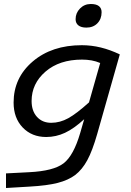

<svg xmlns="http://www.w3.org/2000/svg" viewBox="-20 -701 654 960"><path d="M381 -36 401 -105Q350 -58 305 -37Q260 -16 211 -16Q139 -16 93.5 -63.5Q48 -111 48 -188Q48 -312 143.5 -393.5Q239 -475 389 -475Q437 -475 484 -463.5Q531 -452 579 -429L466 -31Q442 53 416.5 100Q391 147 356 174Q321 200 268.5 213.5Q216 227 128 232L10 239V166L126 160Q248 154 298 115.5Q348 77 381 -36ZM390 -403Q277 -403 207.5 -343Q138 -283 138 -196Q138 -146 165 -116.5Q192 -87 236 -87Q280 -87 321.5 -110Q363 -133 425 -189L481 -386Q460 -395 437.5 -399Q415 -403 390 -403ZM488 -640Q488 -606 467 -584.5Q446 -563 412 -563Q386 -563 372 -574Q358 -585 358 -605Q358 -636 380 -658.5Q402 -681 434 -681Q461 -681 474.5 -670.5Q488 -660 488 -640Z"/></svg>

Font: Intel One Mono
Style: Italic
Weight: 400
Italic angle: -16°
Monospace: yes
Designer: Fred Shallcrass
Foundry: Frere-Jones Type LLC
Version: Version 1.400;hotconv 1.1.0;makeotfexe 2.6.0;FJTRelease1.4